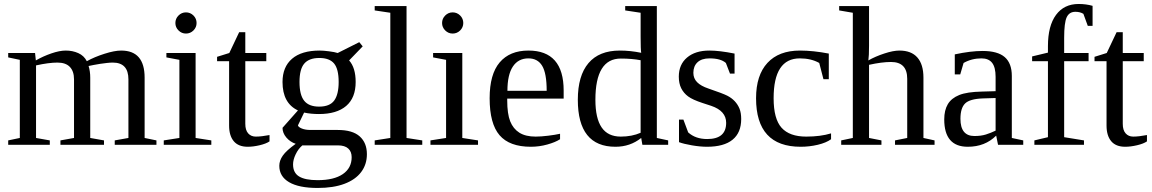

<svg xmlns="http://www.w3.org/2000/svg" viewBox="-20 -724 5761 960"><path d="M159.2 -421.9Q195.8 -442.9 236.8 -457Q277.8 -471.2 309.1 -471.2Q342.8 -471.2 371.3 -458.5Q399.9 -445.8 414.1 -418Q451.7 -439 502.2 -455.1Q552.7 -471.2 585.9 -471.2Q703.1 -471.2 703.1 -335.9V-34.2L762.2 -22V0H553.7V-22L622.1 -34.2V-327.1Q622.1 -411.1 543.9 -411.1Q531.2 -411.1 514.4 -409.2Q497.6 -407.2 480.7 -404.8Q463.9 -402.3 448.5 -399.2Q433.1 -396 422.9 -394Q431.2 -367.7 431.2 -335.9V-34.2L500 -22V0H282.2V-22L350.1 -34.2V-327.1Q350.1 -367.7 329.3 -389.4Q308.6 -411.1 267.1 -411.1Q224.1 -411.1 160.2 -397V-34.2L229 -22V0H21V-22L79.1 -34.2V-424.8L21 -437V-459H155.3Z M962.9 -608.9Q962.9 -587.4 947.3 -571.8Q931.6 -556.2 909.7 -556.2Q888.2 -556.2 872.6 -571.8Q856.9 -587.4 856.9 -608.9Q856.9 -630.9 872.6 -646.5Q888.2 -662.1 909.7 -662.1Q931.6 -662.1 947.3 -646.5Q962.9 -630.9 962.9 -608.9ZM958 -34.2 1036.6 -22V0H798.8V-22L877 -34.2V-424.8L812 -437V-459H958Z M1218.8 9.8Q1171.9 9.8 1148.7 -18.1Q1125.5 -45.9 1125.5 -96.2V-418H1065.4V-439.9L1126.5 -459L1175.8 -563H1206.5V-459H1311.5V-418H1206.5V-105Q1206.5 -73.2 1220.9 -57.1Q1235.4 -41 1258.8 -41Q1287.1 -41 1327.6 -48.8V-17.1Q1310.5 -5.4 1278.3 2.2Q1246.1 9.8 1218.8 9.8Z M1758.3 -314Q1758.3 -234.9 1710.9 -194.3Q1663.6 -153.8 1574.7 -153.8Q1534.7 -153.8 1500.5 -161.1L1469.7 -97.2Q1471.2 -88.9 1488.8 -81.5Q1506.3 -74.2 1532.7 -74.2H1668.5Q1742.7 -74.2 1778.6 -42Q1814.5 -9.8 1814.5 46.9Q1814.5 98.1 1785.9 136.2Q1757.3 174.3 1702.1 195.1Q1647 215.8 1568.4 215.8Q1474.6 215.8 1425.5 187Q1376.5 158.2 1376.5 105Q1376.5 79.1 1394 54Q1411.6 28.8 1458.5 -4.9Q1430.7 -14.2 1411.6 -36.6Q1392.6 -59.1 1392.6 -85L1469.7 -171.9Q1392.6 -208 1392.6 -314Q1392.6 -389.2 1440.2 -430.2Q1487.8 -471.2 1578.6 -471.2Q1596.7 -471.2 1625 -467.5Q1653.3 -463.9 1668.5 -459L1776.4 -513.2L1793.5 -492.2L1725.6 -421.9Q1758.3 -385.3 1758.3 -314ZM1738.3 62Q1738.3 34.2 1721.2 18.6Q1704.1 2.9 1669.4 2.9H1491.7Q1471.2 20.5 1458.3 47.6Q1445.3 74.7 1445.3 98.1Q1445.3 140.1 1475.6 158.4Q1505.9 176.8 1568.4 176.8Q1649.9 176.8 1694.1 146.5Q1738.3 116.2 1738.3 62ZM1575.7 -190.9Q1628.9 -190.9 1651.1 -221.4Q1673.3 -252 1673.3 -314Q1673.3 -378.9 1650.4 -406.5Q1627.4 -434.1 1576.7 -434.1Q1525.4 -434.1 1501.5 -406.2Q1477.5 -378.4 1477.5 -314Q1477.5 -249.5 1501 -220.2Q1524.4 -190.9 1575.7 -190.9Z M2012.7 -34.2 2091.3 -22V0H1853.5V-22L1931.6 -34.2V-660.2L1853.5 -671.9V-693.8H2012.7Z M2296.4 -608.9Q2296.4 -587.4 2280.8 -571.8Q2265.1 -556.2 2243.2 -556.2Q2221.7 -556.2 2206.1 -571.8Q2190.4 -587.4 2190.4 -608.9Q2190.4 -630.9 2206.1 -646.5Q2221.7 -662.1 2243.2 -662.1Q2265.1 -662.1 2280.8 -646.5Q2296.4 -630.9 2296.4 -608.9ZM2291.5 -34.2 2370.1 -22V0H2132.3V-22L2210.4 -34.2V-424.8L2145.5 -437V-459H2291.5Z M2516.1 -231V-222.2Q2516.1 -154.8 2531 -117.4Q2545.9 -80.1 2576.9 -60.5Q2607.9 -41 2658.2 -41Q2684.6 -41 2720.7 -45.4Q2756.8 -49.8 2780.3 -55.2V-27.8Q2756.8 -12.7 2716.6 -1.5Q2676.3 9.8 2634.3 9.8Q2527.3 9.8 2477.8 -47.9Q2428.2 -105.5 2428.2 -232.9Q2428.2 -353 2478.5 -412.1Q2528.8 -471.2 2622.1 -471.2Q2798.3 -471.2 2798.3 -271V-231ZM2622.1 -432.1Q2571.3 -432.1 2544.2 -391.1Q2517.1 -350.1 2517.1 -270H2713.4Q2713.4 -357.4 2690.9 -394.8Q2668.5 -432.1 2622.1 -432.1Z M3186 -34.2Q3130.9 9.8 3057.1 9.8Q2869.1 9.8 2869.1 -225.1Q2869.1 -345.7 2922.4 -408.4Q2975.6 -471.2 3079.1 -471.2Q3131.8 -471.2 3186 -460Q3183.1 -476.1 3183.1 -541V-660.2L3106 -671.9V-693.8H3264.2V-34.2L3320.8 -22V0H3191.9ZM2957 -225.1Q2957 -132.3 2988.3 -86.7Q3019.5 -41 3084 -41Q3139.2 -41 3183.1 -60.1V-422.9Q3139.6 -431.2 3084 -431.2Q2957 -431.2 2957 -225.1Z M3686 -128.9Q3686 -60.5 3642.8 -25.4Q3599.6 9.8 3515.1 9.8Q3481 9.8 3439.7 2.7Q3398.4 -4.4 3375 -13.2V-126H3397L3420.9 -62Q3457.5 -28.8 3516.1 -28.8Q3610.8 -28.8 3610.8 -109.9Q3610.8 -169.4 3536.1 -194.8L3492.7 -209Q3443.4 -225.1 3420.9 -241.7Q3398.4 -258.3 3386.2 -282.5Q3374 -306.6 3374 -340.8Q3374 -401.4 3415.3 -436.3Q3456.5 -471.2 3526.9 -471.2Q3577.1 -471.2 3652.8 -456.1V-356H3629.9L3609.4 -409.2Q3583.5 -432.1 3527.8 -432.1Q3488.3 -432.1 3467.5 -412.6Q3446.8 -393.1 3446.8 -359.9Q3446.8 -332 3465.6 -313Q3484.4 -293.9 3522.5 -281.2Q3594.2 -256.8 3616.2 -245.6Q3638.2 -234.4 3653.6 -218Q3668.9 -201.7 3677.5 -180.7Q3686 -159.7 3686 -128.9Z M4135.3 -27.8Q4111.3 -10.3 4069.3 -0.2Q4027.3 9.8 3983.4 9.8Q3760.3 9.8 3760.3 -232.9Q3760.3 -347.7 3817.1 -409.4Q3874 -471.2 3980 -471.2Q4045.9 -471.2 4124 -456.1V-328.1H4097.2L4076.2 -409.2Q4035.6 -432.1 3979 -432.1Q3848.1 -432.1 3848.1 -232.9Q3848.1 -129.4 3887.9 -85.2Q3927.7 -41 4011.2 -41Q4082.5 -41 4135.3 -57.1Z M4325.2 -495.1Q4325.2 -444.3 4321.8 -421.9Q4356.9 -441.9 4401.6 -456.5Q4446.3 -471.2 4477.1 -471.2Q4536.6 -471.2 4566.9 -436.5Q4597.2 -401.9 4597.2 -335.9V-34.2L4652.8 -22V0H4455.1V-22L4516.1 -34.2V-330.1Q4516.1 -414.1 4435.1 -414.1Q4389.2 -414.1 4325.2 -399.9V-34.2L4387.2 -22V0H4186V-22L4244.1 -34.2V-660.2L4175.8 -671.9V-693.8H4325.2Z M4893.1 -469.2Q4968.3 -469.2 5003.7 -438.5Q5039.1 -407.7 5039.1 -344.2V-34.2L5096.2 -22V0H4970.2L4960.9 -45.9Q4905.3 9.8 4818.8 9.8Q4701.2 9.8 4701.2 -127Q4701.2 -172.9 4719 -202.9Q4736.8 -232.9 4775.9 -248.8Q4814.9 -264.6 4889.2 -266.1L4958 -268.1V-339.8Q4958 -387.2 4940.7 -409.7Q4923.3 -432.1 4887.2 -432.1Q4838.4 -432.1 4797.9 -409.2L4781.2 -352.1H4753.9V-452.1Q4833 -469.2 4893.1 -469.2ZM4958 -233.9 4894 -231.9Q4828.6 -229.5 4805.4 -206.5Q4782.2 -183.6 4782.2 -129.9Q4782.2 -43.9 4852.1 -43.9Q4885.3 -43.9 4909.4 -51.5Q4933.6 -59.1 4958 -70.8Z M5219.7 -418H5140.6V-441.9L5219.7 -460.9V-493.2Q5219.7 -594.7 5260 -649.4Q5300.3 -704.1 5373 -704.1Q5410.6 -704.1 5442.9 -694.8V-594.7H5418.9L5397 -654.8Q5380.4 -665 5356.9 -665Q5326.2 -665 5313.5 -637.7Q5300.8 -610.4 5300.8 -535.2V-459H5422.9V-418H5300.8V-38.1L5399.9 -22V0H5151.9V-22L5219.7 -38.1Z M5606 9.8Q5559.1 9.8 5535.9 -18.1Q5512.7 -45.9 5512.7 -96.2V-418H5452.6V-439.9L5513.7 -459L5563 -563H5593.8V-459H5698.7V-418H5593.8V-105Q5593.8 -73.2 5608.2 -57.1Q5622.6 -41 5646 -41Q5674.3 -41 5714.8 -48.8V-17.1Q5697.8 -5.4 5665.5 2.2Q5633.3 9.8 5606 9.8Z"/></svg>

Font: Liberation Serif
Style: Regular
Weight: 400
Designer: Steve Matteson
Foundry: Ascender Corporation
Version: Version 2.1.5